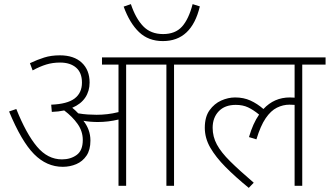

<svg xmlns="http://www.w3.org/2000/svg" viewBox="-20 -900 1597 930"><path d="M418 -219Q418 -174 399 -146Q380 -118 349.5 -105Q319 -92 284 -92Q206 -92 145 -153.5Q84 -215 24 -360L59 -372Q107 -252 159 -190Q211 -128 280 -128Q322 -128 351.5 -149.5Q381 -171 381 -222Q381 -264 356 -299.5Q331 -335 291 -365Q263 -359 231 -358L228 -393Q306 -396 341.5 -423Q377 -450 377 -500Q377 -548 348.5 -572.5Q320 -597 271 -597Q235 -597 204 -587.5Q173 -578 138 -559L125 -594Q161 -611 194.5 -621.5Q228 -632 270 -632Q338 -632 376 -596.5Q414 -561 414 -500Q414 -459 393 -427.5Q372 -396 330 -378Q345 -366 359 -351Q382 -347 405 -345.5Q428 -344 448 -344Q473 -344 499.5 -347Q526 -350 554 -357V-587H474V-622H936V-587H823V0H786V-587H591V0H554V-321Q529 -315 504 -312Q479 -309 454 -309Q416 -309 384 -315Q400 -295 409 -271Q418 -247 418 -219ZM948 -869Q908 -701 769 -701Q699 -701 653.5 -744.5Q608 -788 579 -868L614 -880Q637 -811 673.5 -773Q710 -735 770 -735Q829 -735 861.5 -771Q894 -807 913 -880Z M921 -587V-622H1557V-587H1444V0H1407V-392Q1397 -393 1382 -393Q1351 -393 1321.5 -378.5Q1292 -364 1267 -327.5Q1242 -291 1222 -225L1186 -236Q1205 -302 1235 -345Q1207 -368 1181.5 -380Q1156 -392 1122 -392Q1069 -392 1039.5 -361Q1010 -330 1010 -281Q1010 -238 1030.5 -200Q1051 -162 1095 -118.5Q1139 -75 1209 -15L1185 10Q1120 -43 1072.5 -91Q1025 -139 998.5 -185Q972 -231 972 -281Q972 -334 995 -366Q1018 -398 1051.5 -413Q1085 -428 1119 -428Q1160 -428 1193 -413Q1226 -398 1256 -372Q1308 -428 1384 -428Q1396 -428 1407 -427V-587Z"/></svg>

Font: Noto Sans ExtraLight
Style: Regular
Weight: 200
Designer: Monotype Design Team
Foundry: Monotype Imaging Inc.
Version: Version 2.007